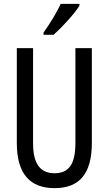

<svg xmlns="http://www.w3.org/2000/svg" viewBox="-20 -1014 562 993"><path d="M391 -985V-994H294C273 -949 243 -899 205 -845V-834H257C298 -870 366 -943 391 -985ZM455 -275V-765H370V-274C370 -162 334 -118 262 -118C191 -118 151 -163 151 -273V-765H67V-274C67 -115 135 -41 262 -41C389 -41 455 -113 455 -275Z"/></svg>

Font: Noto Sans Tamil UI ExtraCondensed
Style: Regular
Weight: 400
Width: 2
Designer: Jelle Bosma - Monotype Design Team
Foundry: Monotype Imaging Inc.
Version: Version 2.004